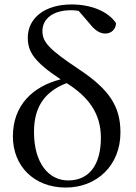

<svg xmlns="http://www.w3.org/2000/svg" viewBox="-20 -829 614 864"><path d="M276 15C415 15 522 -84 522 -233C522 -350 472 -426 337 -516C197 -609 171 -641 171 -689C171 -748 223 -783 300 -783C312 -783 323 -782 334 -780L384 -722C408 -691 431 -678 454 -678C482 -678 502 -699 502 -725C468 -776 393 -809 302 -809C183 -809 105 -749 105 -659C105 -595 136 -549 253 -472C127 -440 38 -355 38 -215C38 -83 132 15 276 15ZM280 -455C378 -393 434 -319 434 -209C434 -87 381 -17 287 -17C199 -17 133 -95 133 -235C133 -335 170 -413 280 -455Z"/></svg>

Font: Noto Serif KR Medium
Style: Regular
Weight: 500
Designer: Ryoko NISHIZUKA 西塚涼子 (kana & ideographs); Frank Grießhammer (Latin, Greek & Cyrillic); Wenlong ZHANG 张文龙 (bopomofo); San
Foundry: Adobe
Version: Version 2.001;hotconv 1.1.0;makeotfexe 2.6.0